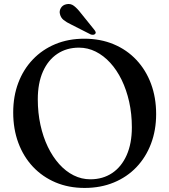

<svg xmlns="http://www.w3.org/2000/svg" viewBox="-20 -907 834 945"><path d="M395 -716.5Q474.5 -716.5 539.5 -689.2Q604.5 -662 651.2 -612.2Q698 -562.5 723.2 -494.8Q748.5 -427 748.5 -345.5Q748.5 -266 723.2 -199.5Q698 -133 651.5 -84.2Q605 -35.5 540.2 -8.8Q475.5 18 396.5 18Q318 18 253.5 -9.2Q189 -36.5 142.2 -86.2Q95.5 -136 70.2 -204Q45 -272 45 -353.5Q45 -433 70 -499.2Q95 -565.5 141.5 -614.2Q188 -663 252.2 -689.8Q316.5 -716.5 395 -716.5ZM629 -280.5Q629 -346.5 615.8 -405.8Q602.5 -465 578.8 -513.8Q555 -562.5 522.5 -598Q490 -633.5 451 -653Q412 -672.5 368.5 -672.5Q308 -672.5 262.2 -642Q216.5 -611.5 191.2 -554.5Q166 -497.5 166 -418Q166 -352 179 -292.5Q192 -233 215.5 -184.2Q239 -135.5 271.2 -99.5Q303.5 -63.5 342.5 -44Q381.5 -24.5 424.5 -24.5Q486 -24.5 532 -55.2Q578 -86 603.5 -143.5Q629 -201 629 -280.5ZM378 -842.5 444.5 -760Q448.5 -755 450.5 -749.8Q452.5 -744.5 448 -740Q444.5 -736 438.2 -735.8Q432 -735.5 426.5 -737.5L330 -786.5Q307.5 -797 293.2 -808.5Q279 -820 275 -838Q271 -853 279.5 -867.5Q288 -882 306 -886Q327 -891 343.8 -878.2Q360.5 -865.5 378 -842.5Z"/></svg>

Font: Fraunces Wonky
Style: Regular
Weight: 400
Version: Version 1.000;[b76b70a41]